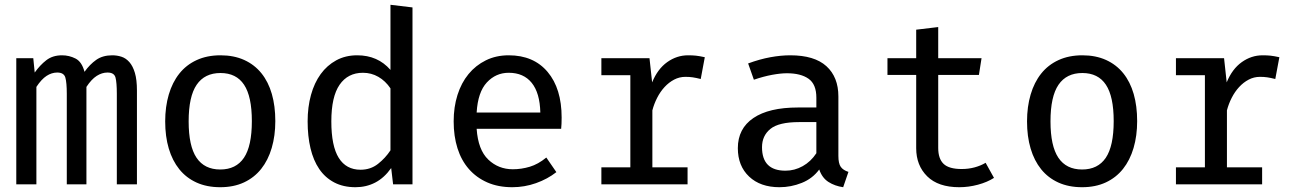

<svg xmlns="http://www.w3.org/2000/svg" viewBox="-20 -770 5440 802"><path d="M132 0H48V-527H119L125 -467Q147 -498 173.5 -518.5Q200 -539 239 -539Q269 -539 295.5 -525.5Q322 -512 333 -470Q355 -501 382 -520Q409 -539 449 -539Q469 -539 487.5 -533Q506 -527 520.5 -510.5Q535 -494 543.5 -465.5Q552 -437 552 -392V0H468V-378Q468 -425 462.5 -446Q457 -467 429 -467Q406 -467 384 -453Q362 -439 341 -407V0H259V-378Q259 -425 253 -446Q247 -467 219 -467Q196 -467 174.5 -453Q153 -439 132 -407Z M1032 -264Q1032 -367 999.5 -416Q967 -465 901 -465Q835 -465 801.5 -416Q768 -367 768 -263Q768 -160 801 -111Q834 -62 900 -62Q966 -62 999 -111Q1032 -160 1032 -264ZM670 -263Q670 -324 685 -375Q700 -426 729 -462.5Q758 -499 801.5 -519Q845 -539 901 -539Q957 -539 1000 -519.5Q1043 -500 1072 -464Q1101 -428 1115.5 -377.5Q1130 -327 1130 -264Q1130 -203 1115 -152Q1100 -101 1071 -64.5Q1042 -28 999 -8Q956 12 900 12Q844 12 801 -7.5Q758 -27 729 -63Q700 -99 685 -149.5Q670 -200 670 -263Z M1496 -466Q1433 -466 1398.5 -416Q1364 -366 1364 -263Q1364 -160 1395 -110.5Q1426 -61 1486 -61Q1528 -61 1559 -85.5Q1590 -110 1611 -142V-401Q1590 -432 1560.5 -449Q1531 -466 1496 -466ZM1472 -539Q1558 -539 1611 -478V-750L1703 -739V0H1622L1614 -68Q1585 -27 1547.5 -7.5Q1510 12 1465 12Q1414 12 1376 -8Q1338 -28 1313.5 -64Q1289 -100 1277 -150.5Q1265 -201 1265 -263Q1265 -323 1279 -373.5Q1293 -424 1319.5 -460.5Q1346 -497 1384.5 -518Q1423 -539 1472 -539Z M1971 -232Q1977 -144 2019.5 -103.5Q2062 -63 2122 -63Q2158 -63 2193 -73.5Q2228 -84 2262 -112L2304 -51Q2267 -22 2219 -5Q2171 12 2120 12Q2061 12 2015.5 -8Q1970 -28 1938.5 -64Q1907 -100 1891 -150.5Q1875 -201 1875 -263Q1875 -323 1891 -373.5Q1907 -424 1937 -460.5Q1967 -497 2009.5 -518Q2052 -539 2105 -539Q2209 -539 2267.5 -469.5Q2326 -400 2326 -279Q2326 -265 2325.5 -253Q2325 -241 2324 -232ZM2105 -466Q2051 -466 2013.5 -425.5Q1976 -385 1971 -300H2237Q2235 -382 2201 -424Q2167 -466 2105 -466Z M2852 0H2492V-71H2613V-456H2492V-527H2693L2704 -426Q2727 -482 2767 -510.5Q2807 -539 2854 -539Q2873 -539 2887 -537.5Q2901 -536 2924 -531L2907 -440Q2887 -445 2873.5 -447Q2860 -449 2843 -449Q2818 -449 2796 -437.5Q2774 -426 2756 -406.5Q2738 -387 2725 -361.5Q2712 -336 2705 -309V-71H2852Z M3482 -119Q3482 -87 3492 -73Q3502 -59 3524 -52L3502 12Q3467 7 3440.5 -10Q3414 -27 3402 -62Q3374 -24 3329 -6Q3284 12 3236 12Q3156 12 3109 -32.5Q3062 -77 3062 -151Q3062 -233 3127 -277Q3192 -321 3313 -321H3390V-362Q3390 -418 3357.5 -441Q3325 -464 3267 -464Q3241 -464 3205.5 -457.5Q3170 -451 3129 -437L3105 -505Q3154 -523 3198 -531Q3242 -539 3281 -539Q3382 -539 3432 -493.5Q3482 -448 3482 -367ZM3261 -57Q3299 -57 3333 -76Q3367 -95 3390 -130V-260H3318Q3233 -260 3198 -231.5Q3163 -203 3163 -155Q3163 -57 3261 -57Z M4132 -27Q4104 -9 4065 1.5Q4026 12 3987 12Q3899 12 3853 -33.5Q3807 -79 3807 -151V-457H3687V-527H3807V-646L3899 -657V-527H4080L4069 -457H3899V-152Q3899 -107 3921.5 -85.5Q3944 -64 3997 -64Q4026 -64 4051.5 -71Q4077 -78 4097 -90Z M4632 -264Q4632 -367 4599.5 -416Q4567 -465 4501 -465Q4435 -465 4401.5 -416Q4368 -367 4368 -263Q4368 -160 4401 -111Q4434 -62 4500 -62Q4566 -62 4599 -111Q4632 -160 4632 -264ZM4270 -263Q4270 -324 4285 -375Q4300 -426 4329 -462.5Q4358 -499 4401.5 -519Q4445 -539 4501 -539Q4557 -539 4600 -519.5Q4643 -500 4672 -464Q4701 -428 4715.5 -377.5Q4730 -327 4730 -264Q4730 -203 4715 -152Q4700 -101 4671 -64.5Q4642 -28 4599 -8Q4556 12 4500 12Q4444 12 4401 -7.5Q4358 -27 4329 -63Q4300 -99 4285 -149.5Q4270 -200 4270 -263Z M5252 0H4892V-71H5013V-456H4892V-527H5093L5104 -426Q5127 -482 5167 -510.5Q5207 -539 5254 -539Q5273 -539 5287 -537.5Q5301 -536 5324 -531L5307 -440Q5287 -445 5273.5 -447Q5260 -449 5243 -449Q5218 -449 5196 -437.5Q5174 -426 5156 -406.5Q5138 -387 5125 -361.5Q5112 -336 5105 -309V-71H5252Z"/></svg>

Font: Wlorlttqgufhjawjgtejqphaquk
Style: Regular
Weight: 400
Monospace: yes
Designer: Carrois Corporate & Edenspiekermann
Foundry: Carrois Corporate GbR & Edenspiekermann AG
Version: Version 2.001